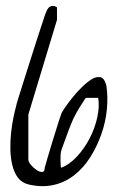

<svg xmlns="http://www.w3.org/2000/svg" viewBox="-20 -578 413 657"><path d="M35 -214Q36 -221 43 -243Q50 -265 59 -294Q68 -323 79 -357Q90 -391 100 -423Q110 -455 119 -481.5Q128 -508 133 -524Q135 -529 138 -537Q141 -545 145.5 -550.5Q150 -556 157.5 -557.5Q165 -559 175 -553V-510L77 -186V-32Q77 -24 86 -13.5Q95 -3 105.5 4Q116 11 124.5 10.5Q133 10 133 -4Q136 -14 143.5 -40.5Q151 -67 160 -95.5Q169 -124 177 -150Q185 -176 189 -186Q190 -192 201 -208Q212 -224 227 -243Q242 -262 260.5 -280Q279 -298 295 -307.5Q311 -317 324.5 -313.5Q338 -310 344 -285Q350 -245 345.5 -201.5Q341 -158 326 -116.5Q311 -75 288.5 -39.5Q266 -4 234.5 21Q203 46 163 55Q123 64 77 53Q54 47 41 29.5Q28 12 22 -13.5Q16 -39 15.5 -67.5Q15 -96 18 -124Q21 -152 26 -176Q31 -200 35 -214ZM189 -4Q217 -14 243 -42Q269 -70 287 -105Q305 -140 313 -177Q321 -214 316 -243H274Q273 -243 268 -235Q263 -227 255.5 -215.5Q248 -204 241.5 -192Q235 -180 231 -172Q228 -165 221 -148Q214 -131 208 -113.5Q202 -96 196 -81Q190 -66 189 -60Q188 -57 187.5 -49Q187 -41 187 -32Q187 -23 187.5 -15Q188 -7 189 -4Z"/></svg>

Font: Liu Jian Mao Cao
Style: Regular
Weight: 400
Designer: ZhongQi
Foundry: ZhongQi
Version: Version 1.001